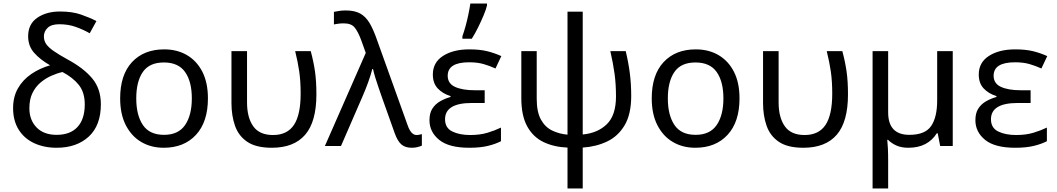

<svg xmlns="http://www.w3.org/2000/svg" viewBox="-20 -825 5972 1085"><path d="M319 -760Q388 -760 437 -743Q486 -726 525 -706L487 -637Q450 -658 408 -673Q366 -688 315 -688Q270 -688 249 -667.5Q228 -647 228 -619Q228 -595 241 -576Q254 -557 283.5 -536.5Q313 -516 362 -489Q453 -440 501.5 -381.5Q550 -323 550 -236Q550 -116 481.5 -53Q413 10 300 10Q229 10 173 -16Q117 -42 85.5 -92.5Q54 -143 54 -214Q54 -278 81.5 -326Q109 -374 156.5 -406.5Q204 -439 263 -456Q207 -488 173 -526.5Q139 -565 139 -620Q139 -689 190.5 -724.5Q242 -760 319 -760ZM333 -418Q302 -411 269.5 -396.5Q237 -382 209 -358.5Q181 -335 163.5 -299.5Q146 -264 146 -213Q146 -147 186.5 -105Q227 -63 300 -63Q377 -63 418 -107.5Q459 -152 459 -235Q459 -303 425.5 -345Q392 -387 333 -418Z M1155 -269Q1155 -136 1087.5 -63Q1020 10 905 10Q834 10 778.5 -22.5Q723 -55 691 -117.5Q659 -180 659 -269Q659 -402 726 -474Q793 -546 908 -546Q981 -546 1036.5 -513.5Q1092 -481 1123.5 -419.5Q1155 -358 1155 -269ZM750 -269Q750 -174 787.5 -118.5Q825 -63 907 -63Q988 -63 1026 -118.5Q1064 -174 1064 -269Q1064 -364 1026 -418Q988 -472 906 -472Q824 -472 787 -418Q750 -364 750 -269Z M1516 10Q1427 10 1377.5 -23.5Q1328 -57 1308 -114.5Q1288 -172 1288 -243V-536H1376V-246Q1376 -161 1411 -111.5Q1446 -62 1523 -62Q1603 -62 1641 -119Q1679 -176 1679 -296Q1679 -366 1671 -421Q1663 -476 1648 -536H1736Q1752 -477 1760 -421.5Q1768 -366 1768 -292Q1768 -137 1704.5 -63.5Q1641 10 1516 10Z M1816 0 2047 -526 2020 -601Q2004 -644 1985 -668.5Q1966 -693 1923 -693Q1905 -693 1891.5 -691Q1878 -689 1867 -687V-758Q1881 -761 1898 -763.5Q1915 -766 1933 -766Q1985 -766 2016.5 -748Q2048 -730 2069.5 -693Q2091 -656 2111 -598L2284 -116Q2303 -62 2334 -62Q2342 -62 2350.5 -64Q2359 -66 2364 -67V-2Q2353 3 2338.5 6.5Q2324 10 2307 10Q2270 10 2248.5 -8.5Q2227 -27 2211 -71L2138 -276Q2130 -300 2119.5 -329.5Q2109 -359 2100.5 -387.5Q2092 -416 2088 -435H2084Q2075 -400 2060.5 -360Q2046 -320 2029 -281L1907 0Z M2719 -315V-243H2646Q2495 -243 2495 -151Q2495 -102 2536 -82Q2577 -62 2637 -62Q2693 -62 2735.5 -75Q2778 -88 2811 -104V-27Q2780 -11 2737 -0.5Q2694 10 2632 10Q2517 10 2462 -34.5Q2407 -79 2407 -146Q2407 -186 2423.5 -211.5Q2440 -237 2467 -252.5Q2494 -268 2526 -277V-282Q2481 -296 2453.5 -325.5Q2426 -355 2426 -404Q2426 -472 2483.5 -509Q2541 -546 2632 -546Q2690 -546 2731.5 -536Q2773 -526 2813 -508L2780 -438Q2747 -453 2712.5 -463Q2678 -473 2631 -473Q2510 -473 2510 -397Q2510 -353 2551.5 -334Q2593 -315 2663 -315ZM2593 -606V-620Q2602 -645 2611 -677.5Q2620 -710 2627 -744Q2634 -778 2638 -805H2732V-794Q2727 -772 2713 -738.5Q2699 -705 2681.5 -669.5Q2664 -634 2646 -606Z M3273 -759V-65Q3358 -73 3409.5 -123.5Q3461 -174 3461 -280Q3461 -349 3453 -407.5Q3445 -466 3429 -536H3516Q3532 -469 3539.5 -409Q3547 -349 3547 -283Q3547 -180 3510 -117.5Q3473 -55 3411 -25.5Q3349 4 3273 9V240H3187V9Q3111 6 3052 -22Q2993 -50 2959.5 -110.5Q2926 -171 2926 -270V-536H3013V-267Q3013 -192 3037 -149Q3061 -106 3101 -87Q3141 -68 3187 -64V-759Z M4159 -269Q4159 -136 4091.5 -63Q4024 10 3909 10Q3838 10 3782.5 -22.5Q3727 -55 3695 -117.5Q3663 -180 3663 -269Q3663 -402 3730 -474Q3797 -546 3912 -546Q3985 -546 4040.5 -513.5Q4096 -481 4127.5 -419.5Q4159 -358 4159 -269ZM3754 -269Q3754 -174 3791.5 -118.5Q3829 -63 3911 -63Q3992 -63 4030 -118.5Q4068 -174 4068 -269Q4068 -364 4030 -418Q3992 -472 3910 -472Q3828 -472 3791 -418Q3754 -364 3754 -269Z M4520 10Q4431 10 4381.5 -23.5Q4332 -57 4312 -114.5Q4292 -172 4292 -243V-536H4380V-246Q4380 -161 4415 -111.5Q4450 -62 4527 -62Q4607 -62 4645 -119Q4683 -176 4683 -296Q4683 -366 4675 -421Q4667 -476 4652 -536H4740Q4756 -477 4764 -421.5Q4772 -366 4772 -292Q4772 -137 4708.5 -63.5Q4645 10 4520 10Z M5364 -536V0H5293L5279 -72H5274Q5249 -32 5209 -11Q5169 10 5113 10Q5074 10 5046 -2.5Q5018 -15 4998 -35H4994Q4996 -17 4997.5 13Q4999 43 4999 84V240H4911V-536H4999V-190Q4999 -63 5119 -63Q5208 -63 5242 -113Q5276 -163 5276 -257V-536Z M5804 -315V-243H5731Q5580 -243 5580 -151Q5580 -102 5621 -82Q5662 -62 5722 -62Q5778 -62 5820.5 -75Q5863 -88 5896 -104V-27Q5865 -11 5822 -0.5Q5779 10 5717 10Q5602 10 5547 -34.5Q5492 -79 5492 -146Q5492 -186 5508.5 -211.5Q5525 -237 5552 -252.5Q5579 -268 5611 -277V-282Q5566 -296 5538.5 -325.5Q5511 -355 5511 -404Q5511 -472 5568.5 -509Q5626 -546 5717 -546Q5775 -546 5816.5 -536Q5858 -526 5898 -508L5865 -438Q5832 -453 5797.5 -463Q5763 -473 5716 -473Q5595 -473 5595 -397Q5595 -353 5636.5 -334Q5678 -315 5748 -315Z"/></svg>

Font: Noto Sans IKEA
Style: Regular
Weight: 400
Designer: Monotype Design Team
Foundry: Monotype Imaging Inc.
Version: Version 2.001